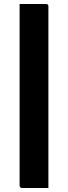

<svg xmlns="http://www.w3.org/2000/svg" viewBox="-20 -780 340 960"><path d="M78 -760Q112 -760 145 -760Q178 -760 211 -760Q216 -760 219 -757Q222 -754 222 -749Q222 -658 222 -567Q222 -476 222 -385Q222 -294 222 -203.5Q222 -113 222 -22Q222 69 222 160Q189 160 156 160Q123 160 89 160Q85 160 81.5 156.5Q78 153 78 149Q78 49 78 -51.5Q78 -152 78 -252.5Q78 -353 78 -453.5Q78 -554 78 -654Q78 -681 78 -707Q78 -733 78 -760Z"/></svg>

Font: Recursive
Style: Bold
Weight: 700
Version: Version 1.085